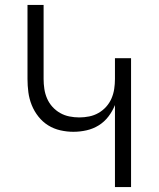

<svg xmlns="http://www.w3.org/2000/svg" viewBox="-20 -755 640 775"><path d="M444 0V-331Q434 -306 417.5 -284.5Q401 -263 378.5 -249Q356 -235 329.5 -229Q303 -223 276 -223Q250 -223 223.5 -229Q197 -235 174.5 -249Q152 -263 135 -284.5Q118 -306 108 -331Q98 -356 94.5 -382.5Q91 -409 91 -436V-735H156V-436Q156 -416 159 -396Q162 -376 170 -357.5Q178 -339 191.5 -324Q205 -309 222.5 -299Q240 -289 260 -285Q280 -281 300 -281Q320 -281 340 -285Q360 -289 377.5 -299Q395 -309 408.5 -324Q422 -339 430 -357.5Q438 -376 441 -396Q444 -416 444 -436V-520H509V0Z"/></svg>

Font: Iosevka Light Extended
Style: Regular
Weight: 300
Width: 7
Monospace: yes
Designer: Belleve Invis
Foundry: Belleve Invis
Version: Version 32.5.0; ttfautohint (v1.8.4)